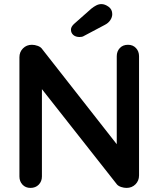

<svg xmlns="http://www.w3.org/2000/svg" viewBox="-20 -919 775 939"><path d="M606 -700Q630 -700 645 -684Q660 -668 660 -644V-61Q660 -35 642.5 -17.5Q625 0 599 0Q586 0 572.5 -4.5Q559 -9 552 -17L159 -516L185 -532V-56Q185 -32 169.5 -16Q154 0 129 0Q105 0 90 -16Q75 -32 75 -56V-639Q75 -665 92.5 -682.5Q110 -700 136 -700Q150 -700 165 -694.5Q180 -689 187 -678L568 -192L551 -180V-644Q551 -668 566 -684Q581 -700 606 -700ZM369 -738Q350 -738 338.5 -748Q327 -758 327 -774Q327 -781 330.5 -787.5Q334 -794 341 -801L427 -877Q438 -886 450.5 -892.5Q463 -899 476 -899Q493 -899 511 -886Q529 -873 529 -850Q529 -835 519.5 -820.5Q510 -806 492 -797L392 -744Q386 -740 380 -739Q374 -738 369 -738Z"/></svg>

Font: Quicksand Variable Light
Style: Regular
Weight: 300
Designer: Andrew Paglinawan
Foundry: Andrew Paglinawan
Version: Version 3.004